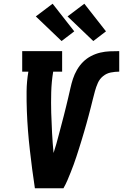

<svg xmlns="http://www.w3.org/2000/svg" viewBox="-20 -1009 659 1029"><path d="M167 0Q159 -51 152.5 -102Q146 -153 140 -205Q134 -257 130 -308.5Q126 -360 124 -412.5Q122 -465 122.5 -518.5Q123 -572 132 -625H99V-735H313V-625H265Q256 -570 254.5 -514.5Q253 -459 254.5 -405Q256 -351 259 -296.5Q262 -242 267 -189Q275 -213 282 -238Q289 -263 295.5 -288Q302 -313 308.5 -337.5Q315 -362 321.5 -387Q328 -412 334 -437Q340 -462 346 -487Q352 -512 357.5 -537Q363 -562 371 -586.5Q379 -611 392.5 -634.5Q406 -658 425 -677Q444 -696 468 -708.5Q492 -721 517.5 -727Q543 -733 568.5 -734Q594 -735 619 -735V-625Q597 -625 574 -620.5Q551 -616 532.5 -601Q514 -586 504.5 -564.5Q495 -543 489 -521Q483 -499 477.5 -477Q472 -455 466.5 -433Q461 -411 455 -389Q449 -367 443 -345Q437 -323 430.5 -301.5Q424 -280 417.5 -258Q411 -236 404 -214.5Q397 -193 390 -171Q383 -149 375 -127.5Q367 -106 358.5 -84.5Q350 -63 341 -42Q332 -21 320 0ZM480 -789 342 -921 432 -989 548 -841ZM310 -789 172 -921 262 -989 378 -841Z"/></svg>

Font: Iosevka Curly Slab XBdEx
Style: Italic
Weight: 800
Width: 7
Italic angle: -9°
Monospace: yes
Designer: Belleve Invis
Foundry: Belleve Invis
Version: Version 11.1.0; ttfautohint (v1.8.3)